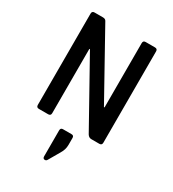

<svg xmlns="http://www.w3.org/2000/svg" viewBox="-209 -757 1000 1109"><g transform="rotate(30 291.5 -202.5)"><path d="M342 48V95Q342 126 324 155L281 229Q276 238 267 238Q253 238 253 222V49Q253 32 269 32H326Q342 32 342 48ZM152 0H90Q73 0 73 -17V-626Q73 -643 90 -643H146Q162 -643 168 -632L410 -197H414V-626Q414 -643 431 -643H493Q510 -643 510 -626V-17Q510 0 493 0H439Q423 0 413 -16L173 -446H169V-17Q169 0 152 0Z"/></g></svg>

Font: Rajdhani Semibold
Style: Regular
Weight: 600
Designer: Satya Rajpurohit, Jyotish Sonowal
Foundry: Indian Type Foundry
Version: Version 1.200;PS 1.0;hotconv 1.0.78;makeotf.lib2.5.61930; tt